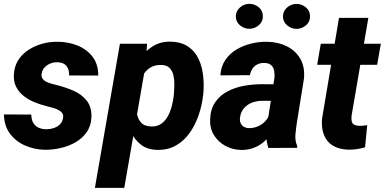

<svg xmlns="http://www.w3.org/2000/svg" viewBox="-20 -750 1952 974"><path d="M299.8 -149.9Q304.2 -171.9 288.3 -184.1Q272.5 -196.3 250.2 -202.4Q228 -208.5 213.4 -212.4Q183.6 -219.7 154.1 -231.9Q124.5 -244.1 100.8 -262.7Q77.1 -281.2 63 -307.6Q48.8 -334 50.3 -369.6Q52.2 -413.1 72.5 -444.8Q92.8 -476.6 125.5 -497.6Q158.2 -518.6 197 -528.8Q235.8 -539.1 274.4 -538.1Q327.1 -537.6 373.8 -518.8Q420.4 -500 449.5 -462.2Q478.5 -424.3 478.5 -366.7L330.6 -367.2Q331.1 -387.7 324.7 -402.8Q318.4 -418 304.7 -426Q291 -434.1 269 -434.1Q252 -434.6 235.1 -427.7Q218.3 -420.9 206.3 -408.2Q194.3 -395.5 191.4 -377Q188.5 -361.8 195.6 -351.6Q202.6 -341.3 215.1 -335.2Q227.5 -329.1 241.5 -325.2Q255.4 -321.3 266.6 -318.8Q310.1 -308.1 351.3 -290.5Q392.6 -272.9 418.9 -240.7Q445.3 -208.5 443.8 -155.8Q441.9 -110.8 419.4 -79.1Q397 -47.4 362.1 -27.6Q327.1 -7.8 286.4 1.2Q245.6 10.3 207.5 9.8Q154.3 8.8 106.9 -12Q59.6 -32.7 30.3 -72.3Q1 -111.8 0 -169.4L138.7 -168.9Q139.2 -144.5 147.9 -128.2Q156.7 -111.8 173.8 -103.3Q190.9 -94.7 214.8 -94.2Q233.4 -94.2 251.5 -99.9Q269.5 -105.5 282.7 -117.9Q295.9 -130.4 299.8 -149.9Z M718.3 -418.5 610.4 203.1H461.4L588.4 -528.3H726.1ZM1011.2 -272.9 1009.8 -262.7Q1004.4 -214.8 987.8 -166.3Q971.2 -117.7 943.1 -77.1Q915 -36.6 873.5 -12.5Q832 11.7 775.9 10.3Q726.6 8.8 694.6 -16.4Q662.6 -41.5 644.5 -80.8Q626.5 -120.1 619.6 -165Q612.8 -210 613.8 -250L616.2 -270.5Q624 -314.5 641.4 -361.8Q658.7 -409.2 687 -449.7Q715.3 -490.2 754.9 -515.1Q794.4 -540 846.7 -538.6Q900.9 -537.1 935.5 -512.9Q970.2 -488.8 988 -449.7Q1005.9 -410.6 1010.7 -364.3Q1015.6 -317.9 1011.2 -272.9ZM861.3 -263.2 862.3 -273.9Q863.8 -293 864.5 -317.6Q865.2 -342.3 860.4 -365.2Q855.5 -388.2 841.6 -403.8Q827.6 -419.4 799.8 -420.4Q770 -421.4 749 -410.6Q728 -399.9 713.9 -380.9Q699.7 -361.8 691.7 -337.9Q683.6 -314 679.7 -288.1L672.9 -234.4Q669.9 -205.1 674.1 -176.5Q678.2 -147.9 695.1 -128.7Q711.9 -109.4 747.1 -108.4Q777.3 -107.4 798.1 -122.3Q818.8 -137.2 831.8 -161.1Q844.7 -185.1 851.6 -212.2Q858.4 -239.3 861.3 -263.2Z M1336.4 -126 1372.1 -354.5Q1374 -374 1370.8 -391.1Q1367.7 -408.2 1356 -419.2Q1344.2 -430.2 1321.3 -430.7Q1301.3 -431.2 1285.9 -423.6Q1270.5 -416 1261 -401.9Q1251.5 -387.7 1247.6 -368.7L1098.1 -367.7Q1100.6 -412.6 1122.8 -445.3Q1145 -478 1179.7 -498.8Q1214.4 -519.5 1255.4 -529.3Q1296.4 -539.1 1335.9 -538.1Q1391.1 -537.1 1435.5 -514.9Q1480 -492.7 1503.7 -451.4Q1527.3 -410.2 1522 -351.6L1486.3 -129.9Q1481.9 -101.1 1478.8 -69.1Q1475.6 -37.1 1487.8 -9.3L1487.3 0L1341.3 0.5Q1331.5 -29.8 1331.5 -62.3Q1331.5 -94.7 1336.4 -126ZM1388.7 -322.3 1375 -238.3 1308.6 -238.8Q1289.1 -238.3 1270 -233.2Q1251 -228 1235.8 -217.5Q1220.7 -207 1210.4 -191.2Q1200.2 -175.3 1197.8 -153.8Q1195.3 -138.2 1200.4 -126.2Q1205.6 -114.3 1216.3 -107.4Q1227.1 -100.6 1242.7 -100.1Q1265.6 -99.6 1287.4 -108.6Q1309.1 -117.7 1325.2 -134.5Q1341.3 -151.4 1347.2 -173.3L1376 -108.9Q1363.8 -82 1346.7 -60.1Q1329.6 -38.1 1308.1 -22.2Q1286.6 -6.3 1260.5 2.4Q1234.4 11.2 1203.6 10.7Q1159.7 9.8 1123.3 -10Q1086.9 -29.8 1065.4 -64.5Q1043.9 -99.1 1045.9 -144.5Q1047.9 -197.3 1071.8 -231.7Q1095.7 -266.1 1133.8 -286.1Q1171.9 -306.2 1216.8 -314.5Q1261.7 -322.8 1306.2 -322.8ZM1176.3 -665Q1175.8 -692.9 1196.5 -711.4Q1217.3 -730 1243.7 -730.5Q1270.5 -731 1291.7 -713.9Q1313 -696.8 1313.5 -668.9Q1314.5 -641.1 1293.7 -622.8Q1272.9 -604.5 1246.1 -604Q1220.2 -603.5 1198.7 -620.6Q1177.2 -637.7 1176.3 -665ZM1415.5 -665Q1415 -692.9 1435.5 -711.2Q1456.1 -729.5 1482.4 -730Q1509.3 -730.5 1530.8 -713.4Q1552.2 -696.3 1552.7 -668.5Q1553.7 -640.6 1533 -622.3Q1512.2 -604 1485.4 -603.5Q1459.5 -603 1438 -620.4Q1416.5 -637.7 1415.5 -665Z M1912.1 -528.3 1893.1 -421.4H1588.9L1607.4 -528.3ZM1699.7 -659.2H1848.6L1763.7 -164.6Q1761.7 -147.5 1763.9 -136.2Q1766.1 -125 1774.7 -118.9Q1783.2 -112.8 1801.3 -111.8Q1812 -111.3 1822.3 -112.5Q1832.5 -113.8 1842.8 -114.7L1832 -2.9Q1812 3.4 1791.3 6.3Q1770.5 9.3 1749 9.3Q1700.7 8.3 1668.9 -11Q1637.2 -30.3 1623.3 -65.7Q1609.4 -101.1 1613.8 -148.4Z"/></svg>

Font: Roboto ExtraBold
Style: Italic
Weight: 800
Designer: Christian Robertson
Foundry: Google
Version: Version 3.009; 2024